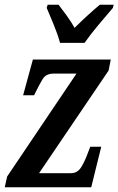

<svg xmlns="http://www.w3.org/2000/svg" viewBox="-20 -786 497 806"><path d="M0 0 10 -45 301 -477H205Q173 -477 159 -454Q145 -431 125 -390L123 -386H77L118 -536H445L436 -490L144 -59H278Q306 -59 322 -86Q338 -113 350 -147L359 -170H405L363 0ZM232 -606Q223 -640 205.5 -682.5Q188 -725 176 -753L180 -766H226Q240 -748 260 -720.5Q280 -693 293 -669Q317 -693 347.5 -721Q378 -749 399 -766H457L454 -753Q430 -725 395 -683.5Q360 -642 335 -606Z"/></svg>

Font: Noto Serif ExtraCondensed SemiBold
Style: Italic
Weight: 600
Width: 2
Italic angle: -12°
Designer: Monotype Design Team
Foundry: Monotype Imaging Inc.
Version: Version 2.013